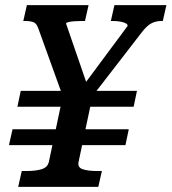

<svg xmlns="http://www.w3.org/2000/svg" viewBox="-20 -730 670 750"><path d="M29 -225H483L470 -163H15ZM61 -375H515L502 -313H48ZM229 -372H345L287 -98Q282 -76 303 -69Q324 -62 358 -62H378L364 0H51L65 -62H85Q119 -62 142.5 -69Q166 -76 171 -98ZM320 -327H235L130 -618Q123 -639 110.5 -643.5Q98 -648 77 -648H71L85 -710H326L312 -648H299Q285 -648 271 -647Q257 -646 248 -644Q239 -642 238 -638L329 -374L288 -372L478 -628Q480 -634 472 -638.5Q464 -643 450.5 -645.5Q437 -648 422 -648H413L427 -710H630L616 -648H610Q590 -648 572.5 -639.5Q555 -631 534 -604Z"/></svg>

Font: Roboto Serif 20pt Medium
Style: Italic
Weight: 500
Italic angle: -10°
Version: Version 1.008